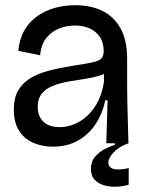

<svg xmlns="http://www.w3.org/2000/svg" viewBox="-20 -550 559 737"><path d="M183 13Q142 13 107.5 -2Q73 -17 53 -48.5Q33 -80 33 -130Q33 -173 49 -201.5Q65 -230 94.5 -248.5Q124 -267 165 -278Q206 -289 256 -297Q308 -305 334 -310.5Q360 -316 369 -325.5Q378 -335 378 -354Q378 -400 347.5 -426Q317 -452 267 -452Q237 -452 208 -441Q179 -430 158.5 -405Q138 -380 134 -338L50 -355Q55 -402 74.5 -435Q94 -468 124.5 -489Q155 -510 191.5 -520Q228 -530 268 -530Q329 -530 373.5 -508Q418 -486 443 -440.5Q468 -395 468 -325V-222Q468 -186 469 -148.5Q470 -111 471 -73.5Q472 -36 473 0H388Q389 -41 390.5 -81Q392 -121 393 -165H384Q374 -115 347.5 -74.5Q321 -34 279.5 -10.5Q238 13 183 13ZM209 -62Q237 -62 264.5 -73Q292 -84 316 -106.5Q340 -129 356.5 -161.5Q373 -194 379 -236V-281L406 -285Q393 -270 367.5 -261.5Q342 -253 310 -248Q278 -243 245.5 -237.5Q213 -232 185.5 -221.5Q158 -211 141.5 -192Q125 -173 125 -139Q125 -103 147 -82.5Q169 -62 209 -62ZM474 159Q455 165 430 166.5Q405 168 382 162Q359 156 344 140.5Q329 125 329 98Q329 70 345.5 51Q362 32 384 21Q406 10 421 6V-7H473V0Q437 13 416.5 34.5Q396 56 396 74Q396 87 404.5 93Q413 99 425 100Q437 101 450.5 99.5Q464 98 474 95Z"/></svg>

Font: Bricolage Grotesque 72pt
Style: Regular
Weight: 400
Version: Version 1.001;gftools[0.9.33.dev8+g029e19f]